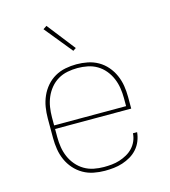

<svg xmlns="http://www.w3.org/2000/svg" viewBox="-112 -835 824 933"><g transform="rotate(-15 300.0 -369.0)"><path d="M301 8Q273 8 245 2.5Q217 -3 192.5 -17Q168 -31 149 -52.5Q130 -74 118.5 -100Q107 -126 102.5 -154Q98 -182 98 -210V-310Q98 -338 102.5 -366Q107 -394 118.5 -420Q130 -446 148.5 -467.5Q167 -489 191.5 -503Q216 -517 244 -522.5Q272 -528 300 -528Q328 -528 356 -522.5Q384 -517 408.5 -503Q433 -489 451.5 -467.5Q470 -446 481.5 -420Q493 -394 497.5 -366Q502 -338 502 -310V-251H119V-210Q119 -184 123 -159Q127 -134 137 -110.5Q147 -87 164 -67Q181 -47 203 -34Q225 -21 250.5 -16Q276 -11 301 -11Q321 -11 341 -13Q361 -15 380 -21Q399 -27 417 -37Q435 -47 448.5 -61.5Q462 -76 470 -94.5Q478 -113 479 -133H500Q498 -111 489.5 -89.5Q481 -68 466 -51Q451 -34 431.5 -22.5Q412 -11 390.5 -4Q369 3 346.5 5.5Q324 8 301 8ZM119 -269H481V-310Q481 -335 477 -360.5Q473 -386 463 -409.5Q453 -433 436.5 -453Q420 -473 398 -486Q376 -499 350.5 -504Q325 -509 300 -509Q275 -509 249.5 -504Q224 -499 202 -486Q180 -473 163.5 -453Q147 -433 137 -409.5Q127 -386 123 -360.5Q119 -335 119 -310ZM303 -595 190 -734 208 -746 318 -605Z"/></g></svg>

Font: Iosevka Etoile Thin
Style: Regular
Weight: 100
Designer: Belleve Invis
Foundry: Belleve Invis
Version: Version 22.1.2; ttfautohint (v1.8.4)